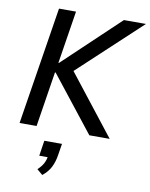

<svg xmlns="http://www.w3.org/2000/svg" viewBox="-103 -780 885 1133"><g transform="rotate(10 339.0 -213.0)"><path d="M45 0 157 -705H259L209 -389H212L546 -705H678L282 -336L281 -388L585 0H463L203 -330H199L147 0ZM230 279 196 250Q219 229 230.5 207Q242 185 245 158L262 170H193L207 78H313L302 146Q296 187 279.5 220Q263 253 230 279Z"/></g></svg>

Font: Nunito Sans 10pt SemiCondensed SemiBold
Style: Italic
Weight: 600
Width: 4
Italic angle: -9°
Designer: Vernon Adams
Foundry: Vernon Adams
Version: Version 3.101;gftools[0.9.27]